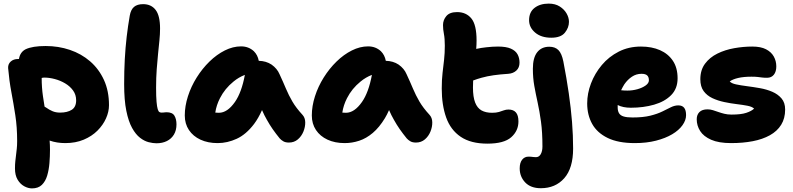

<svg xmlns="http://www.w3.org/2000/svg" viewBox="-20 -783 4396 1064"><path d="M342 10Q295 10 255 -4Q257 21 257 46Q257 83 254 120.5Q251 158 241.5 190Q232 222 212 241.5Q192 261 157 261Q136 261 114 249Q92 237 77.5 212.5Q63 188 63 151Q63 127 65 109.5Q67 92 69 75.5Q71 59 73 41Q75 23 75 -2Q75 -78 65 -143.5Q55 -209 43 -272.5Q31 -336 25 -406Q24 -428 39.5 -442Q55 -456 80 -456Q83 -456 85 -456Q91 -494 122 -510Q160 -528 233 -528Q304 -528 367.5 -506.5Q431 -485 479.5 -443Q528 -401 556 -340Q584 -279 584 -200Q584 -164 567.5 -127Q551 -90 520 -59Q489 -28 444 -9Q399 10 342 10ZM211 -351Q211 -298 218 -250Q222 -220 227 -192Q232 -189 237 -186Q252 -175 270.5 -167Q289 -159 313 -159Q353 -159 377.5 -174.5Q402 -190 402 -227Q402 -258 385 -281.5Q368 -305 341 -321Q314 -337 283.5 -345Q253 -353 226 -353Q218 -353 211 -351Z M847 11Q828 11 804 5Q780 -1 756 -19.5Q732 -38 712 -74Q692 -110 680 -169Q668 -228 668 -317Q668 -390 671.5 -454.5Q675 -519 682 -579Q689 -639 699 -696Q705 -730 723 -745Q741 -760 773 -760Q818 -760 842.5 -728Q867 -696 867 -625Q867 -594 863.5 -559.5Q860 -525 856 -485.5Q852 -446 848.5 -399.5Q845 -353 845 -297Q845 -247 847.5 -219Q850 -191 854 -178Q858 -165 863.5 -162Q869 -159 875 -159Q881 -159 886 -159.5Q891 -160 895 -160.5Q899 -161 903 -161Q935 -161 946.5 -142Q958 -123 958 -94Q958 -61 944 -37.5Q930 -14 905 -1.5Q880 11 847 11Z M1186 10Q1132 10 1091 -9Q1050 -28 1027 -62.5Q1004 -97 1004 -143Q1004 -195 1021.5 -249.5Q1039 -304 1070 -353.5Q1101 -403 1141 -442Q1181 -481 1226 -503.5Q1271 -526 1316 -526Q1358 -526 1387 -499Q1408 -478 1414 -446Q1455 -445 1485 -425Q1516 -403 1529 -372Q1549 -329 1564.5 -292Q1580 -255 1600.5 -220Q1621 -185 1656 -147Q1671 -131 1671.5 -105.5Q1672 -80 1661.5 -54Q1651 -28 1630.5 -10.5Q1610 7 1581 7Q1562 7 1550 0Q1538 -7 1530 -16Q1508 -43 1491 -67.5Q1474 -92 1459 -119Q1445 -143 1432 -173Q1412 -128 1388 -96Q1344 -38 1292 -14Q1240 10 1186 10ZM1337 -368Q1303 -355 1274 -331Q1226 -292 1199 -239Q1179 -200 1173 -159Q1183 -158 1193 -158Q1240 -158 1282 -218Q1319 -271 1337 -368Z M1890 10Q1836 10 1795 -9Q1754 -28 1731 -62.5Q1708 -97 1708 -143Q1708 -195 1725.5 -249.5Q1743 -304 1774 -353.5Q1805 -403 1845 -442Q1885 -481 1930 -503.5Q1975 -526 2020 -526Q2062 -526 2091 -499Q2112 -478 2118 -446Q2159 -445 2189 -425Q2220 -403 2233 -372Q2253 -329 2268.5 -292Q2284 -255 2304.5 -220Q2325 -185 2360 -147Q2375 -131 2375.5 -105.5Q2376 -80 2365.5 -54Q2355 -28 2334.5 -10.5Q2314 7 2285 7Q2266 7 2254 0Q2242 -7 2234 -16Q2212 -43 2195 -67.5Q2178 -92 2163 -119Q2149 -143 2136 -173Q2125 -148 2113 -128Q2082 -77 2046 -46.5Q2010 -16 1970.5 -3Q1931 10 1890 10ZM2041 -368Q2007 -355 1978 -331Q1930 -292 1903 -239Q1883 -200 1877 -159Q1887 -158 1897 -158Q1944 -158 1986 -218Q2023 -271 2041 -368Z M2681 13Q2589 13 2533 -25Q2477 -63 2452.5 -132Q2428 -201 2428 -292Q2428 -341 2432.5 -379Q2437 -417 2441 -452.5Q2445 -488 2445 -530Q2445 -570 2440 -595Q2435 -620 2435 -644Q2435 -672 2453.5 -694Q2472 -716 2513 -716Q2563 -716 2592 -681Q2621 -646 2621 -558Q2621 -536 2619 -512Q2646 -518 2675 -521Q2709 -525 2740 -525Q2785 -525 2811 -513.5Q2837 -502 2848 -482Q2859 -462 2859 -436Q2859 -408 2841.5 -392Q2824 -376 2797 -374Q2751 -371 2715.5 -366Q2680 -361 2648 -352Q2626 -346 2602 -337Q2601 -318 2601 -298Q2601 -246 2613 -215Q2625 -184 2648.5 -171Q2672 -158 2707 -158Q2730 -158 2745 -162.5Q2760 -167 2772 -171.5Q2784 -176 2798 -176Q2825 -176 2839 -160Q2853 -144 2853 -110Q2853 -58 2813 -22.5Q2773 13 2681 13Z M2977 260Q2921 260 2890.5 228Q2860 196 2860 150Q2860 119 2873.5 102Q2887 85 2909 85Q2916 85 2922 85.5Q2928 86 2934.5 87Q2941 88 2950 88Q2967 88 2976.5 71.5Q2986 55 2986 29Q2986 -50 2978 -108.5Q2970 -167 2959.5 -214.5Q2949 -262 2941 -306.5Q2933 -351 2933 -402Q2933 -463 2957 -493.5Q2981 -524 3024 -524Q3056 -524 3074.5 -505.5Q3093 -487 3102 -442Q3120 -349 3132 -266Q3144 -183 3150 -107.5Q3156 -32 3156 40Q3156 149 3107 204.5Q3058 260 2977 260ZM3035 -574Q2979 -574 2945.5 -602.5Q2912 -631 2912 -671Q2912 -716 2942.5 -739.5Q2973 -763 3021 -763Q3057 -763 3082 -747Q3107 -731 3120 -708Q3133 -685 3133 -662Q3133 -630 3110.5 -602Q3088 -574 3035 -574Z M3498 10Q3406 10 3347.5 -18.5Q3289 -47 3261.5 -96.5Q3234 -146 3234 -210Q3234 -265 3255 -320.5Q3276 -376 3315 -422.5Q3354 -469 3409 -497Q3464 -525 3532 -525Q3592 -525 3637.5 -505Q3683 -485 3709 -446Q3735 -407 3735 -349Q3735 -292 3699.5 -256Q3664 -220 3605 -203Q3546 -186 3476 -186Q3432 -186 3403 -201Q3403 -194 3403 -187Q3403 -168 3410.5 -155.5Q3418 -143 3436 -137.5Q3454 -132 3485 -132Q3544 -132 3584 -142Q3624 -152 3651 -165.5Q3678 -179 3698.5 -189Q3719 -199 3739 -199Q3761 -199 3771.5 -185.5Q3782 -172 3782 -145Q3782 -117 3762 -89Q3742 -61 3705 -39Q3668 -17 3615.5 -3.5Q3563 10 3498 10ZM3422 -283Q3436 -281 3457 -281Q3485 -281 3512 -288.5Q3539 -296 3557.5 -309Q3576 -322 3576 -338Q3576 -356 3566.5 -365Q3557 -374 3535 -374Q3506 -374 3482 -358Q3458 -342 3440 -316Q3430 -300 3422 -283Z M4032 10Q3963 10 3921 -8.5Q3879 -27 3860 -57Q3841 -87 3841 -122Q3841 -147 3856 -162Q3871 -177 3901 -177Q3916 -177 3930.5 -172.5Q3945 -168 3960.5 -162.5Q3976 -157 3994 -152.5Q4012 -148 4034 -148Q4086 -148 4115 -157.5Q4144 -167 4159 -181Q4148 -192 4122 -197Q4096 -202 4062.5 -206Q4029 -210 3993.5 -217.5Q3958 -225 3928 -239Q3898 -253 3879.5 -278Q3861 -303 3861 -344Q3861 -395 3887 -430Q3913 -465 3955.5 -486Q3998 -507 4049 -516Q4100 -525 4149 -525Q4196 -525 4225 -510Q4254 -495 4268 -470Q4282 -445 4282 -415Q4282 -386 4268.5 -369Q4255 -352 4231 -352Q4214 -352 4202.5 -353.5Q4191 -355 4178.5 -356.5Q4166 -358 4144 -358Q4101 -358 4071 -351Q4041 -344 4024 -332Q4033 -321 4058.5 -315.5Q4084 -310 4119 -305.5Q4154 -301 4191 -294.5Q4228 -288 4259.5 -274.5Q4291 -261 4311 -237.5Q4331 -214 4331 -176Q4331 -127 4309 -91.5Q4287 -56 4246.5 -33.5Q4206 -11 4151.5 -0.5Q4097 10 4032 10Z"/></svg>

Font: Shantell Sans Light ExtraBold
Style: Regular
Weight: 800
Version: Version 1.011;[c5ecc13dd]